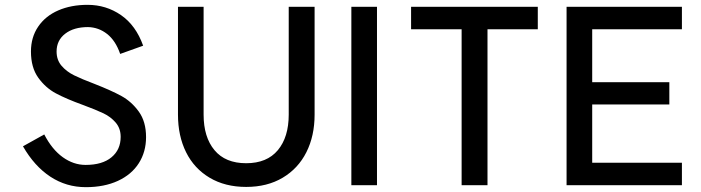

<svg xmlns="http://www.w3.org/2000/svg" viewBox="-20 -758 2900 794"><path d="M334 -76Q403 -76 441 -107.5Q479 -139 479 -192Q479 -227 458.5 -251Q438 -275 407.5 -289.5Q377 -304 323 -324Q254 -349 211 -372Q168 -395 138 -437Q108 -479 108 -545Q108 -604 138 -648Q168 -692 221 -715Q274 -738 342 -738Q419 -738 480.5 -695.5Q542 -653 572 -569L477 -535Q458 -590 423 -617.5Q388 -645 344 -646Q285 -646 249.5 -618.5Q214 -591 214 -545Q214 -510 234.5 -486Q255 -462 286.5 -446.5Q318 -431 371 -411Q440 -384 482 -361Q524 -338 554 -296.5Q584 -255 584 -191Q584 -130 554 -83Q524 -36 467.5 -10Q411 16 335 16Q254 16 188 -27.5Q122 -71 75 -153L163 -202Q195 -140 239.5 -108Q284 -76 334 -76Z M716 -284V-730H822V-284Q822 -191 867 -137Q912 -83 998 -83Q1084 -83 1129 -137Q1174 -191 1174 -284V-730H1281V-284Q1281 -196 1247 -128.5Q1213 -61 1149 -23Q1085 15 998 15Q911 15 847 -23Q783 -61 749.5 -128.5Q716 -196 716 -284Z M1539 -730V8H1433V-730Z M2204 -637H1996V8H1889V-637H1680V-730H2204Z M2800 -637H2429V-418H2748V-326H2429V-85H2800V8H2323V-730H2800Z"/></svg>

Font: SUITE
Style: Bold
Weight: 700
Designer: Sun
Foundry: Sun
Version: Version 2.040